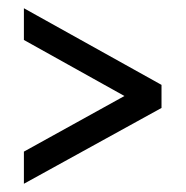

<svg xmlns="http://www.w3.org/2000/svg" viewBox="-20 -439 451 466"><path d="M38 7V-71L282 -206L38 -342V-419L372 -233V-177Z"/></svg>

Font: Junicode Two Beta Condensed Medium
Style: Regular
Weight: 500
Width: 3
Designer: Peter S. Baker
Foundry: Briery Creek Software
Version: Version 1.053; ttfautohint (v1.8.4)